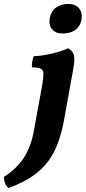

<svg xmlns="http://www.w3.org/2000/svg" viewBox="-128 -713 437 980"><path d="M-85 247Q-107 228 -108 190Q-47 152 -8 94.5Q31 37 46 -52L89 -287Q94 -320 93.5 -338Q93 -356 79.5 -362.5Q66 -369 35 -369Q34 -383 36.5 -398Q39 -413 44 -426Q88 -428 137 -439.5Q186 -451 220 -467Q235 -457 243 -445.5Q251 -434 251.5 -412.5Q252 -391 244 -350L199 -101Q181 -2 147 63.5Q113 129 56.5 172.5Q0 216 -85 247ZM191 -542Q156 -542 138 -563.5Q120 -585 126 -620Q132 -655 157.5 -674Q183 -693 222 -693Q256 -693 275 -671Q294 -649 288 -613Q282 -579 257 -560.5Q232 -542 191 -542Z"/></svg>

Font: Vollkorn
Style: Bold Italic
Weight: 700
Italic angle: -11°
Designer: Friedrich Althausen
Foundry: Friedrich Althausen
Version: Version 5.000; ttfautohint (v1.8.3)